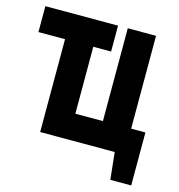

<svg xmlns="http://www.w3.org/2000/svg" viewBox="-95 -584 728 781"><g transform="rotate(15 269.0 -193.0)"><path d="M527 114H439L427 0H113V-391H1V-500H307V-391H232V-109H348V-500H467V-109H527Z"/></g></svg>

Font: PT Sans Narrow
Style: Bold
Weight: 700
Width: 3
Designer: A.Korolkova, O.Umpeleva, V.Yefimov
Foundry: ParaType Ltd
Version: Version 2.003W OFL